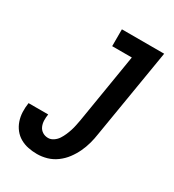

<svg xmlns="http://www.w3.org/2000/svg" viewBox="-180 -838 859 948"><g transform="rotate(30 250.0 -363.5)"><path d="M178 8Q152 8 127.5 3Q103 -2 82 -14Q61 -26 46 -45Q31 -64 23 -87.5Q15 -111 14 -136.5Q13 -162 17 -188V-189H129Q126 -171 126.5 -153.5Q127 -136 133.5 -121Q140 -106 154 -97Q168 -88 186 -88Q202 -88 216.5 -98Q231 -108 240 -122Q249 -136 255.5 -151Q262 -166 267 -181.5Q272 -197 275 -212.5Q278 -228 281 -243L346 -639H234V-735H475L391 -228Q387 -200 379.5 -172.5Q372 -145 359.5 -118.5Q347 -92 329 -68Q311 -44 286.5 -26Q262 -8 234 0Q206 8 178 8Z"/></g></svg>

Font: Iosevka Term Curly Oblique
Style: Bold
Weight: 700
Italic angle: -9°
Designer: Belleve Invis
Foundry: Belleve Invis
Version: Version 32.3.0